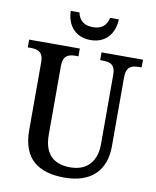

<svg xmlns="http://www.w3.org/2000/svg" viewBox="-98 -987 870 1071"><g transform="rotate(10 337.0 -451.0)"><path d="M351 -771C442 -771 485 -837 487 -912H438C428 -864 396 -844 351 -844C306 -844 274 -864 264 -912H215C216 -837 260 -771 351 -771ZM341 10C494 10 572 -73 572 -207V-599C572 -661 604 -670 645 -670H659V-714H424V-670H438C479 -670 510 -661 510 -603V-209C510 -115 461 -52 363 -52C275 -52 214 -95 214 -210V-599C214 -661 246 -670 287 -670H301V-714H14V-670H29C69 -670 102 -661 102 -603V-216C102 -53 194 10 341 10Z"/></g></svg>

Font: Noto Serif SemiCondensed Medium
Style: Regular
Weight: 500
Width: 4
Designer: Monotype Design Team
Foundry: Monotype Imaging Inc.
Version: Version 2.014